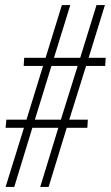

<svg xmlns="http://www.w3.org/2000/svg" viewBox="-20 -734 435 754"><path d="M2 0H36L107 -232H209L138 0H171L242 -232H323L325 -264H252L318 -475H393L395 -507H328L392 -714H359L295 -507H192L256 -714H223L159 -507H75L73 -475H149L84 -264H5L2 -232H74ZM117 -264 182 -475H285L219 -264Z"/></svg>

Font: Noto Sans ExtraCondensed ExtraLight
Style: Italic
Weight: 200
Width: 2
Italic angle: -12°
Designer: Monotype Design Team
Foundry: Monotype Imaging Inc.
Version: Version 2.013